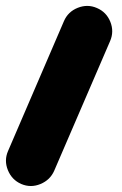

<svg xmlns="http://www.w3.org/2000/svg" viewBox="-103 -350 406 641"><path d="M220.7 -323.2Q252.4 -309.6 265.4 -277.1Q278.3 -244.6 264.6 -212.9L78.1 219.7Q64.5 251 32 264.4Q-0.5 277.8 -32.2 264.2Q-63.5 250.5 -76.7 218Q-89.8 185.5 -76.2 154.3L110.4 -279.3Q124 -311 156.7 -324Q189.5 -336.9 220.7 -323.2Z"/></svg>

Font: Mikhak-DS1-FD Black
Style: Regular
Weight: 900
Designer: Amin Abedi
Version: Version 3.2